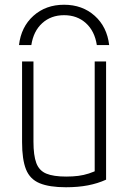

<svg xmlns="http://www.w3.org/2000/svg" viewBox="-20 -779 540 809"><path d="M250 -759Q327 -759 379 -712.5Q431 -666 440 -589H388Q379 -648 342 -681.5Q305 -715 250 -715Q195 -715 158 -681.5Q121 -648 112 -589H60Q69 -666 121 -712.5Q173 -759 250 -759ZM258 10Q188 10 147 -7Q106 -24 89.5 -65.5Q73 -107 73 -180V-520H121V-182Q121 -124 133 -92Q145 -60 175 -47.5Q205 -35 259 -35Q287 -35 310 -38Q333 -41 354.5 -48Q376 -55 398 -66L379 -34V-520H427V-22Q392 -6 350.5 2Q309 10 258 10Z"/></svg>

Font: M PLUS Code Latin Light
Style: Regular
Weight: 300
Designer: Coji Morishita
Foundry: UNDERFOREST DESIGN
Version: Version 1.002; ttfautohint (v1.8.3)